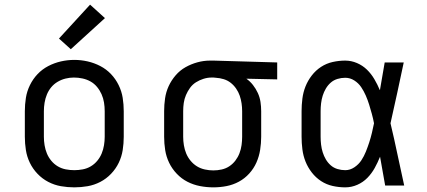

<svg xmlns="http://www.w3.org/2000/svg" viewBox="-20 -799 1840 827"><path d="M300 8Q271 8 242.5 3Q214 -2 188 -15.5Q162 -29 141.5 -50.5Q121 -72 108.5 -98Q96 -124 91.5 -152.5Q87 -181 87 -210V-320Q87 -349 91.5 -377.5Q96 -406 109 -432.5Q122 -459 142 -480Q162 -501 188 -514.5Q214 -528 242.5 -534.5Q271 -541 300 -541Q329 -541 357.5 -534.5Q386 -528 412 -514.5Q438 -501 458 -480Q478 -459 491 -432.5Q504 -406 508.5 -377.5Q513 -349 513 -320V-210Q513 -181 508.5 -152.5Q504 -124 491.5 -98Q479 -72 458.5 -50.5Q438 -29 412 -15.5Q386 -2 357.5 3Q329 8 300 8ZM300 -66Q318 -66 336.5 -69.5Q355 -73 371 -82.5Q387 -92 399 -106.5Q411 -121 418 -138Q425 -155 428 -173.5Q431 -192 431 -210V-320Q431 -339 428 -357.5Q425 -376 417.5 -393Q410 -410 398 -424.5Q386 -439 370 -448Q354 -457 335.5 -461Q317 -465 298 -465Q280 -465 262 -460.5Q244 -456 228 -446.5Q212 -437 200.5 -423Q189 -409 182 -392Q175 -375 172 -356.5Q169 -338 169 -320V-210Q169 -192 172 -173.5Q175 -155 182 -138Q189 -121 201 -106.5Q213 -92 229 -82.5Q245 -73 263.5 -69.5Q282 -66 300 -66ZM285 -587 234 -633 368 -779 432 -721Z M899 8Q870 8 841.5 2.5Q813 -3 787.5 -16Q762 -29 741.5 -50.5Q721 -72 708.5 -98Q696 -124 691.5 -152.5Q687 -181 687 -210V-320Q687 -348 691 -375.5Q695 -403 706.5 -428Q718 -453 736.5 -474.5Q755 -496 779 -509.5Q803 -523 830 -530.5Q857 -538 885 -538Q889 -538 892.5 -538Q896 -538 900 -538L1174 -530V-457L1041 -460Q1057 -449 1069.5 -433Q1082 -417 1090.5 -398.5Q1099 -380 1102 -360Q1105 -340 1105 -320V-210Q1105 -182 1100.5 -153.5Q1096 -125 1084.5 -99Q1073 -73 1053.5 -51.5Q1034 -30 1009 -16.5Q984 -3 956 2.5Q928 8 899 8ZM899 -65Q917 -65 935 -69Q953 -73 968 -83Q983 -93 994 -107.5Q1005 -122 1011.5 -139Q1018 -156 1020.5 -174Q1023 -192 1023 -210V-320Q1023 -337 1020.5 -354Q1018 -371 1012.5 -387Q1007 -403 997 -417.5Q987 -432 973.5 -442.5Q960 -453 943.5 -458Q927 -463 910 -464L900 -465Q898 -465 895.5 -465Q893 -465 891 -465Q874 -465 856.5 -459.5Q839 -454 824 -444.5Q809 -435 798.5 -420.5Q788 -406 781 -389.5Q774 -373 771.5 -355.5Q769 -338 769 -320V-210Q769 -192 772 -173.5Q775 -155 782 -138Q789 -121 801 -106.5Q813 -92 828.5 -82.5Q844 -73 862.5 -69Q881 -65 899 -65Z M1467 8Q1440 8 1413 2Q1386 -4 1363 -19Q1340 -34 1323 -56Q1306 -78 1296 -103Q1286 -128 1282.5 -155.5Q1279 -183 1279 -210V-320Q1279 -347 1282.5 -374.5Q1286 -402 1296 -427Q1306 -452 1323 -474Q1340 -496 1363 -511Q1386 -526 1413 -532Q1440 -538 1467 -538Q1493 -538 1517.5 -527.5Q1542 -517 1560.5 -499Q1579 -481 1592.5 -458Q1606 -435 1616 -411Q1616 -412 1616.5 -412Q1617 -412 1617 -412V-414Q1622 -443 1627 -472Q1632 -501 1637 -530H1719Q1705 -465 1691 -399Q1677 -333 1662 -268Q1678 -201 1692 -134Q1706 -67 1721 0H1639Q1633 -31 1628 -62Q1623 -93 1617 -124Q1607 -99 1594 -75.5Q1581 -52 1562.5 -33Q1544 -14 1519 -3Q1494 8 1467 8ZM1467 -66Q1488 -66 1506.5 -78.5Q1525 -91 1536.5 -108.5Q1548 -126 1556 -146Q1564 -166 1570.5 -186Q1577 -206 1582 -227Q1587 -248 1591 -268Q1587 -289 1581.5 -309Q1576 -329 1570 -348.5Q1564 -368 1555.5 -387.5Q1547 -407 1535.5 -424Q1524 -441 1506 -452.5Q1488 -464 1467 -464Q1450 -464 1433.5 -459Q1417 -454 1404.5 -443Q1392 -432 1383.5 -417.5Q1375 -403 1370 -387Q1365 -371 1363 -354Q1361 -337 1361 -320V-210Q1361 -193 1363 -176Q1365 -159 1370 -143Q1375 -127 1383.5 -112.5Q1392 -98 1404.5 -87Q1417 -76 1433.5 -71Q1450 -66 1467 -66Z"/></svg>

Font: Iosevka Curly Slab Extended
Style: Regular
Weight: 400
Width: 7
Monospace: yes
Designer: Belleve Invis
Foundry: Belleve Invis
Version: Version 11.1.0; ttfautohint (v1.8.3)